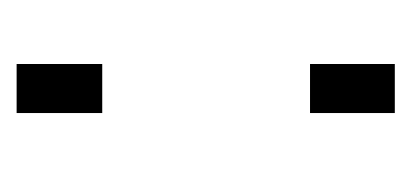

<svg xmlns="http://www.w3.org/2000/svg" viewBox="-152 -419 495 231"><g transform="rotate(-90 95.5 -303.5)"><path d="M75 -428V-531H134V-428ZM75 -76V-178H134V-76Z"/></g></svg>

Font: Oswald ExtraLight
Style: Regular
Weight: 250
Designer: Vernon Adams
Foundry: Vernon Adams
Version: Version 4.103;gftools[0.9.33.dev8+g029e19f]